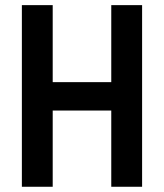

<svg xmlns="http://www.w3.org/2000/svg" viewBox="-20 -713 626 733"><path d="M404.8 0V-291H181.2V0H63.5V-693.4H181.2V-399.4H404.8V-693.4H522.5V0Z"/></svg>

Font: Cascadia Code SemiBold
Style: Regular
Weight: 600
Monospace: yes
Designer: Aaron Bell
Foundry: Saja Typeworks
Version: Version 2404.023; ttfautohint (v1.8.4)